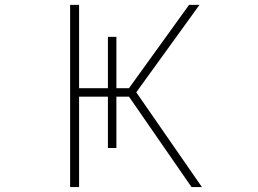

<svg xmlns="http://www.w3.org/2000/svg" viewBox="-20 -752 1040 774"><path d="M262.7 -732.4H298.8V-396.5H415V-603.5H449.2V-396.5H500L742.2 -732.4H784.2L529.3 -379.9L793.9 2H752L500 -362.3H449.2V-155.3H415V-362.3H298.8V2H262.7Z"/></svg>

Font: Gen Shin Gothic Monospace ExtraLight
Style: Regular
Weight: 200
Designer: [Source Han Sans]
Ryoko NISHIZUKA  (kana & ideographs); Paul D. Hunt (Latin, Greek & Cyrillic); Wenlong ZHANG  (bopomofo
Version: Version 1.002.20150607